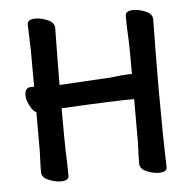

<svg xmlns="http://www.w3.org/2000/svg" viewBox="-43 -532 585 589"><g transform="rotate(-5 250.0 -238.0)"><path d="M121.1 14.2Q104 14.2 83.5 5.6Q63 -2.9 63 -20Q63 -44.9 64.9 -83V-204.1Q55.2 -207 45.7 -225.6Q36.1 -244.1 36.1 -257.8Q36.1 -282.2 55.2 -282.2H64.9Q64.9 -377 64.5 -397.9Q64 -418.9 63 -441.4Q62 -463.9 62 -474.1Q62 -490.2 86.9 -490.2Q104 -490.2 124.5 -481.7Q145 -473.1 145 -456.1Q143.1 -337.9 143.1 -280.8L301.8 -290Q340.8 -294.9 356.9 -294.9Q367.2 -294.9 367.2 -295.9Q367.2 -377.9 366.2 -397.9Q363.8 -441.9 363.8 -474.1Q363.8 -490.2 389.2 -490.2Q405.8 -490.2 426.3 -481.7Q446.8 -473.1 446.8 -456.1Q444.8 -337.9 444.8 -237.8Q444.8 -108.9 448.2 -1Q448.2 14.2 422.9 14.2Q405.8 14.2 385.5 5.6Q365.2 -2.9 365.2 -20Q365.2 -44.9 367.2 -83V-217.8Q304.2 -217.8 143.1 -209Q143.1 -102.1 144 -81.1Q146 -36.1 146 -1Q146 14.2 121.1 14.2Z"/></g></svg>

Font: LXGW WenKai Mono GB Screen
Style: Regular
Weight: 400
Monospace: yes
Designer: LXGW / Fontworks Inc.
Foundry: LXGW / Fontworks Inc.
Version: Version 1.510;January 18,2025